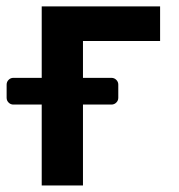

<svg xmlns="http://www.w3.org/2000/svg" viewBox="-61 -565 544 585"><path d="M66.1 -246.4H-20.2Q-28.8 -246.4 -34.8 -252.5Q-40.8 -258.5 -40.8 -267V-307.2Q-40.8 -315.7 -34.8 -321.7Q-28.8 -327.8 -20.2 -327.8H66.1V-545.5H426.8V-440H191.8V-327.8H278.4Q287.3 -327.8 293.3 -321.7Q299.4 -315.7 299.4 -307.2V-267Q299.4 -258.5 293.3 -252.5Q287.3 -246.4 278.4 -246.4H191.8V0H66.1Z"/></svg>

Font: DeltaSans SemiBold
Style: Regular
Weight: 600
Designer: Rasmus Andersson
Foundry: rsms
Version: Version 3.012